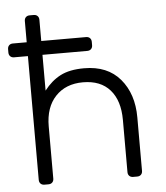

<svg xmlns="http://www.w3.org/2000/svg" viewBox="-51 -756 693 802"><g transform="rotate(-5 295.0 -355.0)"><path d="M103 0Q93 0 87 -6Q81 -12 81 -22V-541H23Q13 -541 7 -547Q1 -553 1 -563V-577Q1 -587 7 -593Q13 -599 23 -599H81V-688Q81 -698 87 -704Q93 -710 103 -710H120Q130 -710 136 -704Q142 -698 142 -688V-599H330Q340 -599 346 -593Q352 -587 352 -577V-563Q352 -553 346 -547Q340 -541 330 -541H142V-391Q172 -430 210.5 -450Q249 -470 310 -470Q408 -470 461 -407.5Q514 -345 514 -246V-22Q514 -12 508 -6Q502 0 492 0H475Q465 0 459 -6Q453 -12 453 -22V-241Q453 -322 413.5 -367Q374 -412 300 -412Q228 -412 185 -366.5Q142 -321 142 -241V-22Q142 -12 136 -6Q130 0 120 0Z"/></g></svg>

Font: Rubik AZ
Style: Regular
Weight: 300
Designer: Hubert and Fischer
Foundry: Hubert & Fischer
Version: Version 2.000